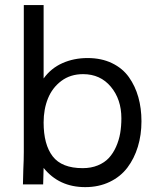

<svg xmlns="http://www.w3.org/2000/svg" viewBox="-20 -749 645 780"><path d="M157.2 -66.9 155.3 0H73.2Q74.2 -33.2 74.7 -60.1Q76.7 -101.1 76.7 -131.8V-728.5H157.2V-430.2Q187 -471.7 233.4 -492.4Q279.8 -513.2 335.9 -513.2Q392.1 -513.2 435.1 -492.4Q478 -471.7 503.7 -435.5Q529.3 -399.4 542 -354.2Q554.7 -309.1 554.7 -256.3Q554.7 -200.7 540 -152.8Q525.4 -105 497.6 -68.1Q469.7 -31.2 425.5 -10Q381.3 11.2 326.2 11.2Q219.7 11.2 157.2 -66.9ZM473.1 -268.6Q473.1 -345.2 430.4 -396.5Q387.7 -447.8 317.4 -447.8Q266.1 -447.8 229.2 -420.2Q192.4 -392.6 174.8 -348.9Q157.2 -305.2 157.2 -251.5Q157.2 -161.6 194.1 -113.8Q231 -65.9 315.9 -65.9Q350.1 -65.9 377.4 -77.1Q404.8 -88.4 422.4 -107.4Q439.9 -126.5 451.7 -153.1Q463.4 -179.7 468.3 -208Q473.1 -236.3 473.1 -268.6Z"/></svg>

Font: RGR Online_21
Style: Regular
Weight: 400
Italic angle: -12°
Designer: vernon adams
Foundry: vernon adams
Version: Version 1.000